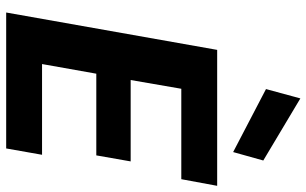

<svg xmlns="http://www.w3.org/2000/svg" viewBox="-210 -806 1016 637"><g transform="rotate(90 298.5 -488.0)"><path d="M22 0 146 -700H597L575 -581H275L246 -413H516L496 -299H225L193 -119H494L473 0ZM485 -753 276 -862 307 -976 513 -853Z"/></g></svg>

Font: DM Sans 17pt Black
Style: Italic
Weight: 900
Italic angle: -10°
Version: Version 4.004;gftools[0.9.30]